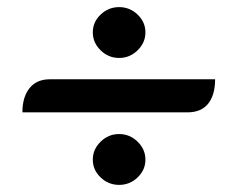

<svg xmlns="http://www.w3.org/2000/svg" viewBox="-20 -562 668 540"><path d="M241 -471Q241 -500 263 -521Q285 -542 315 -542Q345 -542 367 -521Q389 -500 389 -471Q389 -442 367 -420.5Q345 -399 315 -399Q285 -399 263 -420.5Q241 -442 241 -471ZM120 -339H585Q585 -295 565.5 -270.5Q546 -246 507 -246H43Q43 -289 63 -314Q83 -339 120 -339ZM241 -113Q241 -142 263 -163.5Q285 -185 315 -185Q345 -185 367 -163.5Q389 -142 389 -113Q389 -84 367 -63Q345 -42 315 -42Q285 -42 263 -63Q241 -84 241 -113Z"/></svg>

Font: K2D Medium
Style: Regular
Weight: 500
Designer: Katatrad Aksorn Co.,Ltd.
Foundry: Cadson Demak Co.,Ltd.
Version: Version 1.000; ttfautohint (v1.6)